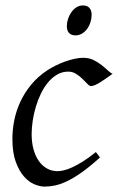

<svg xmlns="http://www.w3.org/2000/svg" viewBox="-20 -671 437 711"><path d="M397 -397.9Q386.7 -390.6 375.2 -382.3Q363.8 -374 353 -367.4Q342.3 -360.8 332.8 -356.4Q323.2 -352.1 316.9 -352.1Q311.5 -352.1 303.7 -360.4Q295.9 -368.7 285.4 -378.9Q274.9 -389.2 261.7 -397.5Q248.5 -405.8 232.9 -405.8Q210.4 -405.8 191.9 -395Q173.3 -384.3 158.2 -366.2Q143.1 -348.1 131.6 -324.5Q120.1 -300.8 112.5 -275.1Q105 -249.5 101.1 -223.6Q97.2 -197.8 97.2 -174.8Q97.2 -143.1 104.2 -117.7Q111.3 -92.3 124 -74.5Q136.7 -56.6 154.3 -46.9Q171.9 -37.1 192.9 -37.1Q201.7 -37.1 215.3 -40Q229 -43 246.8 -51Q264.6 -59.1 286.6 -72.8Q308.6 -86.4 335 -107.9Q338.9 -102.5 343.3 -97.2Q347.7 -91.8 350.1 -87.9Q312 -53.2 281.7 -32Q251.5 -10.7 226.8 0.7Q202.1 12.2 182.4 16.1Q162.6 20 145 20Q128.4 20 107.9 11.7Q87.4 3.4 69.1 -17.1Q50.8 -37.6 38.3 -71.8Q25.9 -106 25.9 -157.2Q25.9 -189.9 32.7 -224.9Q39.6 -259.8 54.9 -293.2Q70.3 -326.7 95 -356.9Q119.6 -387.2 155.8 -411.1Q169.4 -419.9 186 -428.2Q202.6 -436.5 220.5 -442.9Q238.3 -449.2 255.6 -453.1Q272.9 -457 288.1 -457Q309.6 -457 326.4 -448.7Q343.3 -440.4 356.4 -429.9Q369.6 -419.4 379.6 -409.9Q389.6 -400.4 397 -397.9ZM319.3 -616.2Q319.3 -602.5 315.2 -589.1Q311 -575.7 303.2 -564.7Q295.4 -553.7 284.2 -546.9Q272.9 -540 259.3 -540Q244.1 -540 235.8 -548.8Q227.5 -557.6 227.5 -574.2Q227.5 -587.4 231.9 -600.8Q236.3 -614.3 244.1 -625.5Q252 -636.7 262.9 -643.8Q273.9 -650.9 287.6 -650.9Q302.7 -650.9 311 -641.8Q319.3 -632.8 319.3 -616.2Z"/></svg>

Font: Gentium Plus Phon
Style: Italic
Weight: 400
Italic angle: -8°
Designer: J. Victor Gaultney, Annie Olsen, Iska Routamaa, Becca Hirsbrunner
Foundry: SIL International
Version: Version 5.000